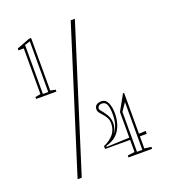

<svg xmlns="http://www.w3.org/2000/svg" viewBox="-135 -821 822 934"><g transform="rotate(-20 276.0 -354.0)"><path d="M50 -421V-431L77.7 -436V-672.6H50V-682L117.4 -708H128.5V-436L155 -431V-421ZM89.2 -432.5H117V-694.7L89.2 -686.1ZM281.9 -77.5V-92.5Q296.9 -98.8 311.5 -108.9Q326.1 -119 336.2 -132.5Q343.8 -142.5 348.2 -155.8Q352.5 -169.1 352.5 -183.3Q352.5 -201.2 345.9 -213.7Q339.2 -226.2 330.3 -235.9Q321.5 -245.6 314.8 -254Q308.2 -262.4 308.2 -272.6Q308.2 -286.8 317.5 -294.4Q326.8 -302 343.3 -302Q365.4 -302 375.9 -279.9Q386.3 -257.8 386.3 -224.1Q386.3 -194.8 378.4 -169.6Q370.4 -144.4 356.7 -128.1Q344.1 -112.5 327.5 -103.3Q310.9 -94 292.7 -89.5V-84.5L411.5 -89.1V-221.7L456.3 -302H462.3V-91L497.6 -92.5V-77.5H462.3V-15L497.4 -10V0H375V-10L411.5 -15V-77.5ZM344.6 -130.9Q360.7 -148.3 367.8 -170.9Q374.8 -193.5 374.8 -224.1Q374.8 -255.9 367.8 -273.2Q360.8 -290.5 343.3 -290.5Q331.2 -290.5 325.4 -284.7Q319.7 -278.9 319.7 -272.6Q319.7 -267 327 -259.1Q334.3 -251.1 342.4 -239.1Q353.4 -224.2 358.1 -210.7Q362.7 -197.2 362.7 -181.6Q362.7 -167.6 357.6 -154.2Q352.5 -140.8 344.6 -130.9ZM423.1 -11.5H450.8V-258.9L423.1 -218.3ZM106 15 339 -723H360.5L127.5 15Z"/></g></svg>

Font: Kalnia Glaze Thin
Style: Regular
Weight: 100
Version: Version 1.110